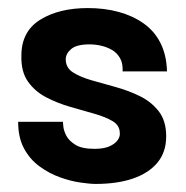

<svg xmlns="http://www.w3.org/2000/svg" viewBox="-20 -446 461 476"><path d="M217 10Q203 10 179 6.5Q155 3 128.5 -6.5Q102 -16 78 -33.5Q54 -51 39.5 -78Q25 -105 25 -144H136Q136 -143 137 -132.5Q138 -122 144.5 -109.5Q151 -97 167 -87Q183 -77 214 -77Q238 -77 252 -83.5Q266 -90 272 -99Q278 -108 277 -116Q277 -135 259.5 -145.5Q242 -156 214 -164Q186 -172 154.5 -181Q123 -190 95 -204.5Q67 -219 49.5 -243.5Q32 -268 33 -308Q33 -368 79.5 -397Q126 -426 198 -426Q239 -426 274 -416.5Q309 -407 336 -388Q363 -369 378 -339Q393 -309 394 -269H284Q285 -289 277.5 -302Q270 -315 258 -322Q246 -329 231.5 -332.5Q217 -336 202 -336Q170 -336 156.5 -324.5Q143 -313 143 -299Q143 -278 161 -266.5Q179 -255 207 -247Q235 -239 267.5 -230Q300 -221 328 -207Q356 -193 374 -169.5Q392 -146 392 -108Q392 -69 370.5 -43Q349 -17 310 -3.5Q271 10 217 10Z"/></svg>

Font: Darker Grotesque Light ExtraBold
Style: Regular
Weight: 800
Version: Version 1.000;gftools[0.9.28]